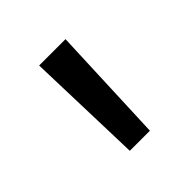

<svg xmlns="http://www.w3.org/2000/svg" viewBox="-76 -742 304 304"><g transform="rotate(-45 76.5 -589.5)"><path d="M106 -688 98 -491H53L47 -688Z"/></g></svg>

Font: Roundo
Style: Regular
Weight: 400
Designer: Namrata Goyal (Gurmukhi), Shiva Nallaperumal (Latin)
Foundry: Indian Type Foundry
Version: Version 1.000;PS 1.0;hotconv 1.0.88;makeotf.lib2.5.647800